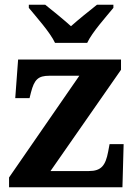

<svg xmlns="http://www.w3.org/2000/svg" viewBox="-20 -786 569 806"><path d="M211 -606H346C367 -651 425 -715 456 -753V-766H387C359 -744 308 -703 278 -676C248 -703 198 -744 170 -766H101V-753C132 -715 190 -651 211 -606ZM18 0H494L499 -181H440L434 -149C423 -91 405 -68 353 -68H192L488 -493V-536H56L44 -374H104L110 -398C124 -452 140 -468 187 -468H313L18 -41Z"/></svg>

Font: Noto Serif Malayalam
Style: Bold
Weight: 700
Designer: Indian type Foundry, Jelle Bosma, Monotype Design Team
Foundry: Monotype Imaging Inc.
Version: Version 2.104